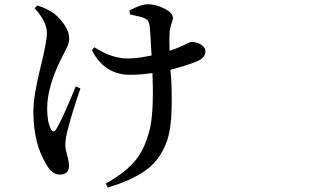

<svg xmlns="http://www.w3.org/2000/svg" viewBox="-20 -793 1540 885"><path d="M329.1 -394.5 350.6 -385.7Q307.6 -258.8 291 -190.4Q281.2 -153.3 281.2 -123Q281.2 -106.4 289.6 -77.1Q297.9 -47.9 297.9 -29.3Q297.9 11.7 254.9 11.7Q218.8 11.7 192.4 -37.1Q133.8 -133.8 133.8 -278.3Q133.8 -350.6 165 -475.6Q196.3 -600.6 196.3 -640.6Q196.3 -693.4 139.6 -754.9L152.3 -767.6Q185.5 -757.8 219.7 -737.3Q246.1 -720.7 272.5 -685.1Q298.8 -649.4 298.8 -615.2Q298.8 -608.4 297.4 -601.6Q295.9 -594.7 294.4 -589.4Q293 -584 288.6 -574.7Q284.2 -565.4 282.2 -561Q280.3 -556.6 273.9 -545.4Q267.6 -534.2 265.6 -529.3Q197.3 -394.5 197.3 -293Q197.3 -232.4 213.9 -199.2Q226.6 -175.8 239.3 -198.2Q264.6 -236.3 329.1 -394.5ZM579.1 -726.6 577.1 -745.1Q629.9 -773.4 663.1 -773.4Q698.2 -773.4 737.8 -753.4Q777.3 -733.4 777.3 -710Q777.3 -704.1 770 -682.6Q762.7 -661.1 761.7 -641.6Q759.8 -608.4 761.7 -558.6Q794.9 -570.3 807.6 -576.2Q822.3 -582 835 -588.4Q847.7 -594.7 853 -597.2Q858.4 -599.6 861.3 -599.6Q886.7 -599.6 906.7 -587.4Q926.8 -575.2 926.8 -555.7Q926.8 -527.3 890.6 -511.7Q837.9 -489.3 765.6 -471.7Q773.4 -400.4 771 -293.5Q768.6 -186.5 744.1 -128.9Q711.9 -48.8 646 -3.9Q580.1 41 476.6 71.3L467.8 52.7Q545.9 9.8 592.8 -40.5Q639.6 -90.8 663.1 -170.9Q691.4 -252 682.6 -456.1Q626 -448.2 579.1 -448.2Q461.9 -448.2 403.3 -561.5L415 -575.2Q495.1 -523.4 568.4 -523.4Q610.4 -523.4 678.7 -537.1Q672.9 -647.5 669.9 -672.9Q666 -701.2 648.4 -708Q632.8 -715.8 579.1 -726.6Z"/></svg>

Font: Bpmf Zihi Serif SemiBold
Style: SemiBold
Weight: 600
Foundry: But Ko
Version: Version 1.320